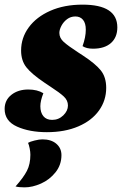

<svg xmlns="http://www.w3.org/2000/svg" viewBox="-41 -550 526 828"><path d="M177 -176Q161 -186 153 -192Q95 -231 72.5 -260Q50 -289 50 -332Q50 -387 83 -432Q116 -477 176 -503.5Q236 -530 315 -530Q465 -530 465 -432Q465 -389 437.5 -364.5Q410 -340 360 -340Q332 -340 315 -351Q329 -390 329 -422Q329 -450 317 -464.5Q305 -479 284 -479Q264 -479 248.5 -467.5Q233 -456 224 -439Q215 -422 215 -408Q215 -386 234 -369Q253 -352 296 -324L316 -311Q371 -275 394 -246Q417 -217 417 -171Q417 -117 386 -73.5Q355 -30 297 -5Q239 20 161 20Q86 20 32.5 -4Q-21 -28 -21 -80Q-21 -118 8 -141Q37 -164 81 -164Q120 -164 146 -148Q133 -115 133 -92Q133 -65 146 -49Q159 -33 184 -33Q212 -33 232 -52.5Q252 -72 252 -95Q252 -117 234.5 -133.5Q217 -150 177 -176ZM65 258Q40 258 26 254Q60 216 75 187Q90 158 90 117Q90 105 87 90Q84 75 80 66Q88 61 108 56Q128 51 142 51Q180 51 202 70Q224 89 224 119Q224 161 198.5 193Q173 225 136 241.5Q99 258 65 258Z"/></svg>

Font: Sansita ExtraBold Italic
Style: Regular
Weight: 800
Italic angle: -11°
Designer: Pablo Cosgaya
Foundry: Omnibus-Type
Version: Version 1.006